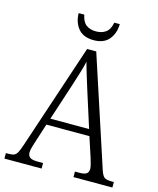

<svg xmlns="http://www.w3.org/2000/svg" viewBox="-131 -986 887 1077"><g transform="rotate(15 312.5 -448.0)"><path d="M-1 0V-32H17Q36 -32 47 -37Q58 -42 66 -57Q74 -72 84 -102L288 -714H341L549 -79Q559 -49 571 -40.5Q583 -32 612 -32H626V0H400V-32H425Q456 -32 467.5 -41Q479 -50 479 -69Q479 -80 473.5 -99Q468 -118 464 -132L427 -245H177L143 -139Q138 -125 132 -104Q126 -83 126 -70Q126 -51 138.5 -41.5Q151 -32 184 -32H215V0ZM190 -283H415L351 -484Q337 -529 324 -571Q311 -613 303 -644Q297 -615 284.5 -575Q272 -535 259 -494ZM310 -771Q250 -771 220.5 -806.5Q191 -842 190 -896H223Q230 -856 252.5 -839Q275 -822 310 -822Q344 -822 367 -839Q390 -856 397 -896H429Q428 -842 398.5 -806.5Q369 -771 310 -771Z"/></g></svg>

Font: Noto Serif Armenian SemiCondensed Light
Style: Regular
Weight: 300
Width: 4
Designer: Monotype Design Team
Foundry: Monotype Imaging Inc.
Version: Version 2.008; ttfautohint (v1.8.4.7-5d5b)